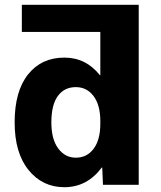

<svg xmlns="http://www.w3.org/2000/svg" viewBox="-20 -770 669 800"><path d="M398 -637H71V-750H558V0H409L406 -72H404Q343 10 248 10Q157 10 99 -61.5Q41 -133 41 -260Q41 -390 97 -460Q153 -530 248 -530Q338 -530 396 -457H398ZM194 -260Q194 -190 222.5 -151.5Q251 -113 296 -113Q342 -113 370 -150Q398 -187 398 -255V-265Q398 -332 370 -369.5Q342 -407 296 -407Q248 -407 221 -370Q194 -333 194 -260Z"/></svg>

Font: Mplus 1p ExtraBold
Style: Regular
Weight: 800
Version: Version 1.061